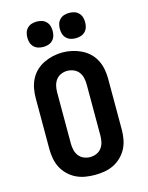

<svg xmlns="http://www.w3.org/2000/svg" viewBox="-140 -1049 880 1142"><g transform="rotate(-15 300.0 -477.5)"><path d="M300 8Q270 8 240.5 3Q211 -2 184.5 -15Q158 -28 136.5 -49Q115 -70 101.5 -96Q88 -122 82.5 -151.5Q77 -181 77 -210V-525Q77 -554 82.5 -583.5Q88 -613 101.5 -639.5Q115 -666 136.5 -686.5Q158 -707 185 -720Q212 -733 241 -739.5Q270 -746 300 -746Q330 -746 359 -739.5Q388 -733 415 -720Q442 -707 463.5 -686.5Q485 -666 498.5 -639.5Q512 -613 517.5 -583.5Q523 -554 523 -525V-210Q523 -181 517.5 -151.5Q512 -122 498.5 -96Q485 -70 463.5 -49Q442 -28 415.5 -15Q389 -2 359.5 3Q330 8 300 8ZM300 -102Q320 -102 339 -110Q358 -118 370 -134Q382 -150 386.5 -170Q391 -190 391 -210V-525Q391 -545 386.5 -565Q382 -585 370 -601Q358 -617 338.5 -625Q319 -633 299 -633Q279 -633 260 -624.5Q241 -616 229.5 -600Q218 -584 213.5 -564.5Q209 -545 209 -525V-210Q209 -190 213.5 -170Q218 -150 230 -134Q242 -118 261 -110Q280 -102 300 -102ZM400 -807Q384 -807 369 -811.5Q354 -816 342.5 -827.5Q331 -839 326.5 -854Q322 -869 322 -885Q322 -901 326.5 -916Q331 -931 342.5 -942.5Q354 -954 369 -958.5Q384 -963 400 -963Q416 -963 431 -958.5Q446 -954 457.5 -942.5Q469 -931 473.5 -916Q478 -901 478 -885Q478 -869 473.5 -854Q469 -839 457.5 -827.5Q446 -816 431 -811.5Q416 -807 400 -807ZM200 -807Q184 -807 169 -811.5Q154 -816 142.5 -827.5Q131 -839 126.5 -854Q122 -869 122 -885Q122 -901 126.5 -916Q131 -931 142.5 -942.5Q154 -954 169 -958.5Q184 -963 200 -963Q216 -963 231 -958.5Q246 -954 257.5 -942.5Q269 -931 273.5 -916Q278 -901 278 -885Q278 -869 273.5 -854Q269 -839 257.5 -827.5Q246 -816 231 -811.5Q216 -807 200 -807Z"/></g></svg>

Font: Iosevka Slab XBdEx
Style: Regular
Weight: 800
Width: 7
Monospace: yes
Designer: Belleve Invis
Foundry: Belleve Invis
Version: Version 11.1.0; ttfautohint (v1.8.3)